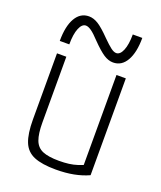

<svg xmlns="http://www.w3.org/2000/svg" viewBox="-139 -829 778 928"><g transform="rotate(20 250.0 -365.5)"><path d="M259 10Q188 10 147 -7Q106 -24 89.5 -65.5Q73 -107 73 -180V-520H121V-182Q121 -124 133 -92Q145 -60 175 -47.5Q205 -35 259 -35Q287 -35 310 -38Q333 -41 354.5 -48Q376 -55 398 -66L379 -34V-520H427V-22Q392 -6 350.5 2Q309 10 259 10ZM342 -571Q318 -571 293.5 -587Q269 -603 230 -643Q204 -671 187.5 -682.5Q171 -694 159 -694Q139 -694 126.5 -664Q114 -634 114 -581H65Q65 -657 89.5 -699Q114 -741 158 -741Q182 -741 206.5 -725.5Q231 -710 270 -670Q297 -643 313 -631Q329 -619 341 -619Q361 -619 373.5 -649Q386 -679 386 -731H435Q435 -656 410.5 -613.5Q386 -571 342 -571Z"/></g></svg>

Font: M PLUS Code Latin Light
Style: Regular
Weight: 300
Designer: Coji Morishita
Foundry: UNDERFOREST DESIGN
Version: Version 1.002; ttfautohint (v1.8.3)